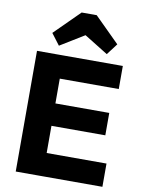

<svg xmlns="http://www.w3.org/2000/svg" viewBox="-103 -1037 820 1106"><g transform="rotate(10 307.5 -484.0)"><path d="M68 0V-706H225V0ZM188 0V-136H575V0ZM188 -295V-426H540V-295ZM188 -571V-706H570V-571ZM187 -757 137 -823 283 -968H371L517 -823L467 -757L270 -879H386Z"/></g></svg>

Font: Outfit-Bold
Style: Bold
Weight: 700
Designer: Rodrigo Fuenzalida
Foundry: fragTYPE
Version: Version 1.000